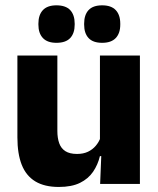

<svg xmlns="http://www.w3.org/2000/svg" viewBox="-20 -704 606 735"><path d="M46.6 -491.4H199.6V-202.7Q199.6 -175.7 206.6 -155.9Q213.6 -136.1 230.1 -125.4Q246.7 -114.7 275 -114.7Q299.1 -114.7 316.9 -123.2Q334.6 -131.7 346.7 -146.1Q358.9 -160.5 365 -177.9L388.7 -106.4H362.5Q354.7 -73.5 336.4 -46.6Q318.1 -19.7 286.3 -4Q254.5 11.7 205.1 11.7Q150.6 11.7 115.3 -9.5Q80.1 -30.8 63.3 -72.9Q46.6 -115 46.6 -178.1ZM362.6 -491.4H515.6V0H363.3L368.3 -122.9L362.6 -137.2ZM196 -540.1Q161.4 -540.1 144.2 -558.4Q127 -576.7 127 -609.7V-613.5Q127 -646.9 144.2 -665.3Q161.4 -683.6 196 -683.6Q231.6 -683.6 248.8 -665.3Q265.9 -646.9 265.9 -613.5V-609.7Q265.9 -576.7 248.8 -558.4Q231.6 -540.1 196 -540.1ZM371.1 -540.1Q336 -540.1 319 -558.4Q302.1 -576.7 302.1 -609.7V-613.5Q302.1 -646.9 319 -665.3Q336 -683.6 371.1 -683.6Q405.8 -683.6 423.1 -665.3Q440.4 -646.9 440.4 -613.5V-609.7Q440.4 -576.7 423.1 -558.4Q405.8 -540.1 371.1 -540.1Z"/></svg>

Font: Anek Malayalam Medium
Style: Regular
Weight: 500
Designer: Maithili Shingre (Malayalam) & Yesha Goshar (Latin)
Foundry: Ek Type
Version: Version 1.003